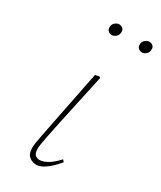

<svg xmlns="http://www.w3.org/2000/svg" viewBox="-188 -788 724 866"><g transform="rotate(30 174.0 -355.0)"><path d="M159 -664Q149 -664 141 -670.5Q133 -677 133 -690Q133 -705 143.5 -714Q154 -723 165 -723Q176 -723 183.5 -716.5Q191 -710 191 -698Q191 -682 180.5 -673Q170 -664 159 -664ZM316 -664Q306 -664 298 -670.5Q290 -677 290 -690Q290 -705 300.5 -714Q311 -723 322 -723Q333 -723 340.5 -716.5Q348 -710 348 -698Q348 -682 337.5 -673Q327 -664 316 -664ZM157 13Q135 13 119 -0.5Q103 -14 103 -45Q103 -65 112.5 -110.5Q122 -156 138 -240L184 -470L205 -475L211 -470L187 -359Q166 -262 153.5 -204Q141 -146 135.5 -116.5Q130 -87 128 -74.5Q126 -62 126 -56Q126 -31 135 -22Q144 -13 158 -13Q175 -13 197.5 -25Q220 -37 250 -69L259 -59Q228 -22 202.5 -4.5Q177 13 157 13Z"/></g></svg>

Font: Source Serif Pro ExtraLight
Style: Italic
Weight: 200
Italic angle: -12°
Designer: Frank Grießhammer
Foundry: Adobe Systems Incorporated
Version: Version 3.001;hotconv 1.0.111;makeotfexe 2.5.65597